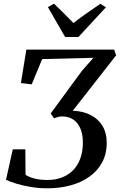

<svg xmlns="http://www.w3.org/2000/svg" viewBox="-20 -1011 648 1038"><path d="M237.5 7Q188 7 144.5 -0.5Q101 -8 67.2 -18.5Q33.5 -29 12.5 -39L49 -203.5H117L118 -66Q134.5 -54.5 164.5 -46.2Q194.5 -38 237 -38Q279.5 -38 314.8 -51.5Q350 -65 375.2 -90.8Q400.5 -116.5 414.2 -154.2Q428 -192 428 -241Q428 -286 414.2 -317.2Q400.5 -348.5 375.8 -365Q351 -381.5 317 -381.5Q304.5 -381.5 293 -378.5Q281.5 -375.5 272 -371.5L254 -397.5L422.5 -627.5L485 -698.5L208 -691.5L151.5 -555L93 -562L122.5 -743H597L608 -712L373.5 -412.5Q430.5 -410 471.5 -388.5Q512.5 -367 534.8 -329.2Q557 -291.5 557 -240Q557 -178.5 531.8 -132.2Q506.5 -86 462.2 -55Q418 -24 360.2 -8.5Q302.5 7 237.5 7ZM332 -811 239 -972.5 272 -991Q298.5 -965.5 325 -939.2Q351.5 -913 377 -886.5Q411 -913 447.8 -938.8Q484.5 -964.5 522.5 -990.5L552.5 -971.5L404 -811Z"/></svg>

Font: Merriweather 60pt Medium
Style: Italic
Weight: 500
Italic angle: -7.8°
Version: Version 2.101